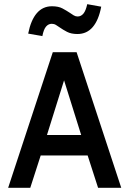

<svg xmlns="http://www.w3.org/2000/svg" viewBox="-20 -900 620 920"><path d="M19 0 233 -650H347L561 0H450L400 -155H175L125 0ZM205 -253H369L287 -515ZM183 -727 115 -739Q128 -804 156.5 -837Q185 -870 229 -870Q260 -870 279.5 -859.5Q299 -849 314 -839Q324 -832 333 -826.5Q342 -821 352 -821Q368 -821 379.5 -834.5Q391 -848 398 -880L465 -868Q453 -804 424.5 -770.5Q396 -737 351 -737Q321 -737 301 -747.5Q281 -758 267 -768Q257 -775 248 -780.5Q239 -786 228 -786Q212 -786 200.5 -772.5Q189 -759 183 -727Z"/></svg>

Font: Sometype Mono SemiBold
Style: Regular
Weight: 600
Designer: Ryoichi Tsunekawa
Foundry: Dharma Type
Version: Version 1.001